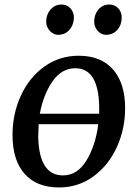

<svg xmlns="http://www.w3.org/2000/svg" viewBox="-20 -813 607 844"><path d="M530 -337Q530 -246 493.5 -166Q457 -86 390.5 -37.5Q324 11 240 11Q141 11 88 -49Q35 -109 35 -220Q35 -312 71.5 -392Q108 -472 174.5 -520Q241 -568 326 -568Q424 -568 477 -507.5Q530 -447 530 -337ZM416 -344Q413 -513 311 -513Q251 -513 211 -455.5Q171 -398 155 -313H416ZM148 -213Q151 -42 257 -42Q320 -42 360 -107.5Q400 -173 412 -267H150Q148 -229 148 -213ZM183 -718Q183 -749 202 -771Q221 -793 250 -793Q275 -793 290 -776Q305 -759 305 -735Q304 -703 285 -681.5Q266 -660 235 -660Q215 -660 199 -677.5Q183 -695 183 -718ZM394 -718Q394 -749 412.5 -771Q431 -793 460 -793Q485 -793 500 -776.5Q515 -760 515 -737Q515 -704 496 -682Q477 -660 446 -660Q425 -660 409.5 -677.5Q394 -695 394 -718Z"/></svg>

Font: Koeln Type Serif
Style: Italic
Weight: 400
Italic angle: -8°
Designer: Eben Sorkin
Foundry: Eben Sorkin
Version: Version 2.002